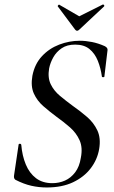

<svg xmlns="http://www.w3.org/2000/svg" viewBox="-20 -816 505 848"><path d="M186 12Q152 12 118.5 4.5Q85 -3 48 -22Q44 -25 42.5 -29.5Q41 -34 42 -41L62 -176Q62 -181 67.5 -181Q73 -181 74 -176Q78 -128 94 -89.5Q110 -51 139 -29Q168 -7 211 -7Q241 -7 267 -18.5Q293 -30 312 -55Q331 -80 337 -119Q346 -164 331.5 -196.5Q317 -229 289 -253.5Q261 -278 230 -300Q199 -323 171.5 -347Q144 -371 129.5 -403Q115 -435 123 -481Q133 -533 165 -567.5Q197 -602 241.5 -619Q286 -636 332 -636Q358 -636 386 -630.5Q414 -625 443 -612Q456 -605 455 -595L441 -478Q441 -475 435.5 -475Q430 -475 430 -478Q425 -515 412 -547.5Q399 -580 375 -599.5Q351 -619 312 -619Q276 -619 252.5 -603Q229 -587 215.5 -563Q202 -539 197 -514Q190 -473 204 -444Q218 -415 245 -392.5Q272 -370 302 -348Q335 -325 364.5 -299.5Q394 -274 410 -240Q426 -206 418 -158Q410 -111 380.5 -72.5Q351 -34 302.5 -11Q254 12 186 12ZM312 -685 235 -788Q234 -790 237.5 -793.5Q241 -797 242 -795L330 -744L434 -796Q437 -797 439.5 -793.5Q442 -790 440 -788L330 -685Q320 -675 312 -685Z"/></svg>

Font: Cormorant Light Medium
Style: Italic
Weight: 500
Italic angle: -10°
Version: Version 4.000